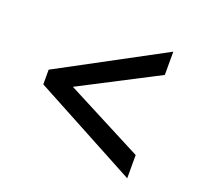

<svg xmlns="http://www.w3.org/2000/svg" viewBox="-83 -617 604 590"><g transform="rotate(20 218.5 -322.0)"><path d="M48 -298V-346L389 -529V-453L136 -322L389 -191V-115Z"/></g></svg>

Font: Noto Sans Bengali ExtraCondensed
Style: Regular
Weight: 400
Width: 2
Designer: Jelle Bosma - Monotype Design Team
Foundry: Monotype Imaging Inc.
Version: Version 2.003